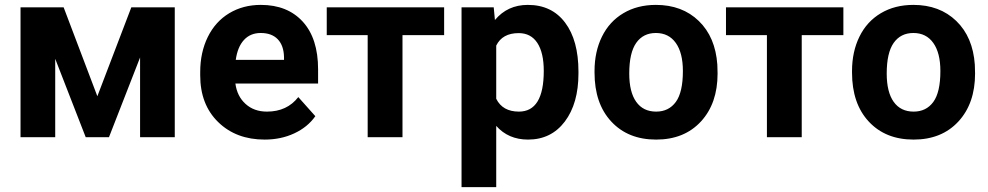

<svg xmlns="http://www.w3.org/2000/svg" viewBox="-20 -558 4019 781"><path d="M376 -166.5 514.2 -528.3H690.9V0H549.8V-324.2L423.3 0H328.6L204.6 -318.8V0H63.5V-528.3H238.8Z M794.4 0ZM1056.6 9.8Q940.4 9.8 867.4 -61.5Q794.4 -132.8 794.4 -251.5V-265.1Q794.4 -344.7 825.2 -407.5Q856 -470.2 912.4 -504.2Q968.8 -538.1 1041 -538.1Q1149.4 -538.1 1211.7 -469.7Q1273.9 -401.4 1273.9 -275.9V-218.3H937.5Q944.3 -166.5 978.8 -135.3Q1013.2 -104 1065.9 -104Q1147.5 -104 1193.4 -163.1L1262.7 -85.4Q1231 -40.5 1176.8 -15.4Q1122.6 9.8 1056.6 9.8ZM1040.5 -423.8Q998.5 -423.8 972.4 -395.5Q946.3 -367.2 939 -314.5H1135.3V-325.7Q1134.3 -372.6 1109.9 -398.2Q1085.4 -423.8 1040.5 -423.8Z M1786.6 -415H1617.2V0H1475.6V-415H1309.1V-528.3H1786.6Z M1857.4 0ZM2333 -259.3Q2333 -137.2 2277.6 -63.7Q2222.2 9.8 2127.9 9.8Q2047.9 9.8 1998.5 -45.9V203.1H1857.4V-528.3H1988.3L1993.2 -476.6Q2044.4 -538.1 2127 -538.1Q2224.6 -538.1 2278.8 -465.8Q2333 -393.6 2333 -266.6ZM2191.9 -269.5Q2191.9 -343.3 2165.8 -383.3Q2139.6 -423.3 2089.8 -423.3Q2023.4 -423.3 1998.5 -372.6V-156.2Q2024.4 -104 2090.8 -104Q2191.9 -104 2191.9 -269.5Z M2398.4 0ZM2398.4 -269Q2398.4 -347.7 2428.7 -409.2Q2459 -470.7 2515.9 -504.4Q2572.8 -538.1 2647.9 -538.1Q2754.9 -538.1 2822.5 -472.7Q2890.1 -407.2 2897.9 -294.9L2898.9 -258.8Q2898.9 -137.2 2831.1 -63.7Q2763.2 9.8 2648.9 9.8Q2534.7 9.8 2466.6 -63.5Q2398.4 -136.7 2398.4 -262.7ZM2539.6 -258.8Q2539.6 -183.6 2567.9 -143.8Q2596.2 -104 2648.9 -104Q2700.2 -104 2729 -143.3Q2757.8 -182.6 2757.8 -269Q2757.8 -342.8 2729 -383.3Q2700.2 -423.8 2647.9 -423.8Q2596.2 -423.8 2567.9 -383.5Q2539.6 -343.3 2539.6 -258.8Z M3410.6 -415H3241.2V0H3099.6V-415H2933.1V-528.3H3410.6Z M3445.8 0ZM3445.8 -269Q3445.8 -347.7 3476.1 -409.2Q3506.3 -470.7 3563.2 -504.4Q3620.1 -538.1 3695.3 -538.1Q3802.2 -538.1 3869.9 -472.7Q3937.5 -407.2 3945.3 -294.9L3946.3 -258.8Q3946.3 -137.2 3878.4 -63.7Q3810.5 9.8 3696.3 9.8Q3582 9.8 3513.9 -63.5Q3445.8 -136.7 3445.8 -262.7ZM3586.9 -258.8Q3586.9 -183.6 3615.2 -143.8Q3643.6 -104 3696.3 -104Q3747.6 -104 3776.4 -143.3Q3805.2 -182.6 3805.2 -269Q3805.2 -342.8 3776.4 -383.3Q3747.6 -423.8 3695.3 -423.8Q3643.6 -423.8 3615.2 -383.5Q3586.9 -343.3 3586.9 -258.8Z"/></svg>

Font: Roboto
Style: Bold
Weight: 700
Designer: Google
Version: Version 2.134; 2016; ttfautohint (v1.6)